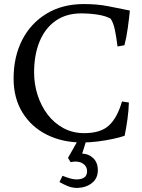

<svg xmlns="http://www.w3.org/2000/svg" viewBox="-20 -686 700 946"><path d="M385 16Q288 16 211.5 -22Q135 -60 91 -131Q47 -202 47 -299Q47 -406 89 -488.5Q131 -571 209 -618.5Q287 -666 393 -666Q460 -666 512.5 -655.5Q565 -645 620 -634Q616 -595 609.5 -547.5Q603 -500 593 -463L559 -457Q554 -499 546.5 -536.5Q539 -574 525 -594Q500 -608 460.5 -614Q421 -620 380 -620Q306 -620 254 -583.5Q202 -547 175 -481.5Q148 -416 148 -329Q148 -272 165 -218.5Q182 -165 214 -122.5Q246 -80 292 -55Q338 -30 395 -30Q476 -30 517 -68Q558 -106 581 -186L615 -181Q614 -142 608 -98.5Q602 -55 594 -17Q571 -9 536 -1.5Q501 6 462 11Q423 16 385 16ZM315 92 367 0H407L385 71Q415 71 438.5 92.5Q462 114 462 153Q462 192 434 215Q406 238 362 240Q337 240 316.5 232Q296 224 273 211L288 180Q305 187 323.5 192.5Q342 198 356 198Q409 198 409 158Q409 132 386 118.5Q363 105 328 113Z"/></svg>

Font: Buenard
Style: Regular
Weight: 400
Version: Version 2.000